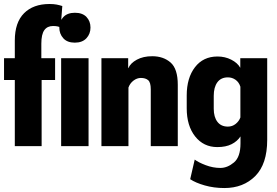

<svg xmlns="http://www.w3.org/2000/svg" viewBox="-20 -742 1409 975"><path d="M55.2 0H191.4V-411.6L189.9 -416.5V-520Q189.9 -567.9 205.1 -588.9Q220.2 -609.9 249 -609.9Q261.7 -609.9 270.5 -608.2Q279.3 -606.4 288.1 -603.5L296.4 -711.4Q282.7 -715.8 267.6 -718.8Q252.4 -721.7 231.4 -721.7Q148.9 -721.7 102.1 -674.8Q55.2 -627.9 55.2 -536.1ZM0.5 -335.9H259.8V-446.3H93.3H85.4H0.5Z M290.5 0H429.7V-446.3H290.5ZM281.2 -602.1Q281.2 -570.3 301.3 -547.9Q321.3 -525.4 359.9 -525.4Q397.9 -525.4 418.7 -547.6Q439.5 -569.8 439.5 -602.1Q439.5 -634.3 419.2 -655.8Q398.9 -677.2 360.4 -677.2Q322.3 -677.2 301.8 -655.5Q281.2 -633.8 281.2 -602.1Z M495.1 0H632.3V-297.4Q640.1 -319.3 658 -332.8Q675.8 -346.2 695.3 -346.2Q718.8 -346.2 732.2 -335Q745.6 -323.7 745.6 -288.6V0H882.8V-311.5Q882.8 -392.6 846.2 -424.6Q809.6 -456.5 752.9 -456.5Q707.5 -456.5 675 -439Q642.6 -421.4 631.8 -396H630.9V-446.3H495.1Z M945.8 168Q973.6 186.5 1020 199.7Q1066.4 212.9 1119.6 212.9Q1215.8 212.9 1276.4 151.9Q1336.9 90.8 1336.9 -31.7V-446.3H1200.2V-398.4H1199.7Q1186 -422.9 1154.3 -439Q1122.6 -455.1 1084.5 -455.1Q1011.7 -455.1 970 -400.6Q928.2 -346.2 928.2 -257.3V-191.9Q928.2 -103.5 970.9 -49.3Q1013.7 4.9 1083.5 4.9Q1127 4.9 1156 -9.8Q1185.1 -24.4 1201.2 -49.3V-13.7Q1201.2 55.2 1168 83Q1134.8 110.8 1099.1 110.8Q1061.5 110.8 1024.4 96.7Q987.3 82.5 968.8 68.4ZM1065.4 -255.4Q1065.4 -298.8 1083.7 -324Q1102.1 -349.1 1137.2 -349.1Q1158.7 -349.1 1176 -336.9Q1193.4 -324.7 1200.7 -301.8V-145.5Q1193.8 -126.5 1176.8 -112.8Q1159.7 -99.1 1137.2 -99.1Q1102.5 -99.1 1084 -123.5Q1065.4 -147.9 1065.4 -189.9Z"/></svg>

Font: Roboto Flex Super Cond Bold
Style: Regular
Weight: 700
Width: 3
Designer: Berlow after Robertson
Foundry: Google
Version: Version 3.000